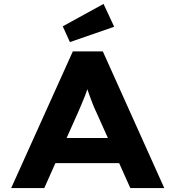

<svg xmlns="http://www.w3.org/2000/svg" viewBox="-20 -963 898 983"><path d="M37.2 0 352.9 -700H506.4L821.1 0H647.3L472.8 -389.4Q462.9 -409.9 454.4 -431.6Q445.9 -453.3 438.2 -474.6Q430.4 -496 423.3 -517.5Q416.3 -539 410.3 -559.4L444.6 -559.8Q437.7 -537.1 430.7 -515.8Q423.6 -494.5 415.5 -473.3Q407.3 -452.1 398.3 -431.2Q389.3 -410.3 379.6 -387.7L206.6 0ZM184.6 -127.8 238.9 -256.5H615.9L652.2 -127.8ZM337.9 -747.5 301.3 -828.2 510.1 -943 564.6 -826Z"/></svg>

Font: Lexend Giga
Style: Regular
Weight: 400
Designer: Bonnie Shaver-Troup, Thomas Jockin
Foundry: Lexend
Version: Version 1.007